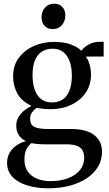

<svg xmlns="http://www.w3.org/2000/svg" viewBox="-20 -764 586 1033"><path d="M241 249Q196 249 155.5 240.8Q115 232.5 84 215.8Q53 199 35.5 173.2Q18 147.5 18 112.5Q18 82.5 31.2 59Q44.5 35.5 67.5 19.2Q90.5 3 119.5 -4.5Q95 -16.5 81.2 -37Q67.5 -57.5 67.5 -88.5Q67.5 -113 79 -133Q90.5 -153 109.2 -168.5Q128 -184 149.5 -194Q96 -219.5 73.2 -261.2Q50.5 -303 50.5 -354.5Q50.5 -412 81.5 -453.2Q112.5 -494.5 162.2 -516.5Q212 -538.5 268.5 -538.5Q323.5 -538.5 360.2 -525Q397 -511.5 418.5 -491Q430 -509.5 457 -524.2Q484 -539 513.5 -539H538L537.5 -460L441.5 -459.5Q449.5 -450 455.8 -435.2Q462 -420.5 465.8 -402Q469.5 -383.5 469.5 -362.5Q469.5 -305.5 440 -263.8Q410.5 -222 361.5 -199.2Q312.5 -176.5 253 -176.5Q233.5 -176.5 213 -178.5Q192.5 -180.5 176 -183.5Q164 -174.5 153 -160.5Q142 -146.5 142 -124.5Q142 -93 164.2 -81.5Q186.5 -70 238 -70H364Q419.5 -70 456 -54.8Q492.5 -39.5 510.8 -12.2Q529 15 529 51Q529 96.5 507.5 132.8Q486 169 447 195Q408 221 355.8 235Q303.5 249 241 249ZM252 210.5Q305 210.5 346 195Q387 179.5 410 151.2Q433 123 433 85.5Q433 63 425 46.8Q417 30.5 396.2 21.5Q375.5 12.5 336.5 12.5H226Q202 12.5 182.5 10.8Q163 9 149 6Q133 19 122.2 39.2Q111.5 59.5 111.5 95Q111.5 133.5 129.5 159Q147.5 184.5 179.2 197.5Q211 210.5 252 210.5ZM258.5 -213Q312 -213 339.2 -250.2Q366.5 -287.5 366.5 -358.5Q366.5 -403 354.2 -435.2Q342 -467.5 319.2 -484.8Q296.5 -502 264.5 -502Q230.5 -502 206 -486.8Q181.5 -471.5 168.2 -439.8Q155 -408 155 -359.5Q155 -317 166 -283.8Q177 -250.5 200 -231.8Q223 -213 258.5 -213ZM263 -607.5Q236 -607.5 219.8 -624.8Q203.5 -642 203.5 -671Q203.5 -702 222.2 -723Q241 -744 271 -744H272Q299 -744 315.2 -727Q331.5 -710 331.5 -681Q331.5 -650 313 -628.8Q294.5 -607.5 264 -607.5Z"/></svg>

Font: Merriweather 96pt
Style: Regular
Weight: 400
Version: Version 2.100